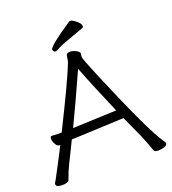

<svg xmlns="http://www.w3.org/2000/svg" viewBox="-158 -997 1006 1123"><g transform="rotate(-20 345.0 -435.5)"><path d="M482 -296Q397 -493 356 -601Q273 -416 210 -285ZM-1 -12Q-1 -18 3 -23.5Q7 -29 11 -36.5Q15 -44 24.5 -62Q34 -80 53.5 -116.5Q73 -153 106 -218H99Q87 -218 77 -236.5Q67 -255 67 -270Q67 -285 78 -285H80Q98 -283 119 -283H138Q273 -553 312 -653Q316 -662 318 -680.5Q320 -699 325 -705Q330 -711 345.5 -711Q361 -711 380 -702Q399 -693 402 -680L399 -660Q399 -647 452 -520Q619 -124 680 -36Q691 -20 691 -16Q691 -4 673 2.5Q655 9 633 9Q611 9 607 -3Q588 -59 566 -109L507 -239L484 -238Q460 -237 423 -235.5Q386 -234 344.5 -232Q303 -230 265.5 -228.5Q228 -227 204.5 -226Q181 -225 180 -225Q164 -191 148 -159L118 -99Q99 -61 81 -10Q75 7 37 7Q-1 7 -1 -12ZM460 -816Q411 -798 362.5 -781Q314 -764 294 -752.5Q274 -741 268 -741Q262 -741 257 -746Q252 -751 252 -758Q252 -779 402 -879Q404 -880 411 -880Q418 -880 432 -870Q467 -846 467 -826Q467 -819 460 -816Z"/></g></svg>

Font: LXGW WenKai
Style: Regular
Weight: 400
Designer: LXGW / Fontworks Inc.
Foundry: LXGW / Fontworks Inc.
Version: Version 1.520; June 14, 2025